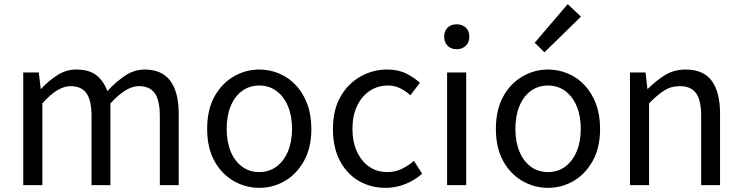

<svg xmlns="http://www.w3.org/2000/svg" viewBox="-20 -892 3573 925"><path d="M92 0V-543H167L176 -464H178Q214 -503 256.5 -530Q299 -557 347 -557Q410 -557 445 -529Q480 -501 497 -453Q540 -499 583.5 -528Q627 -557 677 -557Q760 -557 800.5 -502.5Q841 -448 841 -344V0H750V-332Q750 -409 725.5 -443Q701 -477 649 -477Q618 -477 584.5 -456.5Q551 -436 512 -394V0H421V-332Q421 -409 396.5 -443Q372 -477 320 -477Q289 -477 255 -456.5Q221 -436 184 -394V0Z M1229 13Q1163 13 1105 -20.5Q1047 -54 1012.5 -117.5Q978 -181 978 -271Q978 -362 1012.5 -425.5Q1047 -489 1105 -523Q1163 -557 1229 -557Q1279 -557 1324.5 -538Q1370 -519 1405 -482Q1440 -445 1460 -392Q1480 -339 1480 -271Q1480 -181 1445 -117.5Q1410 -54 1353 -20.5Q1296 13 1229 13ZM1229 -63Q1276 -63 1311.5 -89Q1347 -115 1367 -162Q1387 -209 1387 -271Q1387 -334 1367 -381Q1347 -428 1311.5 -454Q1276 -480 1229 -480Q1182 -480 1146.5 -454Q1111 -428 1091.5 -381Q1072 -334 1072 -271Q1072 -209 1091.5 -162Q1111 -115 1146.5 -89Q1182 -63 1229 -63Z M1838 13Q1766 13 1708.5 -20.5Q1651 -54 1617.5 -117.5Q1584 -181 1584 -271Q1584 -362 1620 -425.5Q1656 -489 1716 -523Q1776 -557 1845 -557Q1898 -557 1936.5 -538Q1975 -519 2003 -493L1957 -433Q1934 -454 1907.5 -467Q1881 -480 1849 -480Q1800 -480 1761 -454Q1722 -428 1700 -381Q1678 -334 1678 -271Q1678 -209 1699.5 -162Q1721 -115 1758.5 -89Q1796 -63 1846 -63Q1884 -63 1916 -78.5Q1948 -94 1974 -117L2014 -55Q1977 -23 1932 -5Q1887 13 1838 13Z M2134 0V-543H2226V0ZM2180 -655Q2153 -655 2136.5 -671.5Q2120 -688 2120 -716Q2120 -743 2136.5 -759Q2153 -775 2180 -775Q2207 -775 2224 -759Q2241 -743 2241 -716Q2241 -688 2224 -671.5Q2207 -655 2180 -655Z M2620 13Q2554 13 2496 -20.5Q2438 -54 2403.5 -117.5Q2369 -181 2369 -271Q2369 -362 2403.5 -425.5Q2438 -489 2496 -523Q2554 -557 2620 -557Q2670 -557 2715.5 -538Q2761 -519 2796 -482Q2831 -445 2851 -392Q2871 -339 2871 -271Q2871 -181 2836 -117.5Q2801 -54 2744 -20.5Q2687 13 2620 13ZM2620 -63Q2667 -63 2702.5 -89Q2738 -115 2758 -162Q2778 -209 2778 -271Q2778 -334 2758 -381Q2738 -428 2702.5 -454Q2667 -480 2620 -480Q2573 -480 2537.5 -454Q2502 -428 2482.5 -381Q2463 -334 2463 -271Q2463 -209 2482.5 -162Q2502 -115 2537.5 -89Q2573 -63 2620 -63ZM2603 -640 2556 -686 2715 -872 2779 -812Z M3015 0V-543H3090L3099 -464H3101Q3140 -503 3183.5 -530Q3227 -557 3283 -557Q3369 -557 3409 -502.5Q3449 -448 3449 -344V0H3358V-332Q3358 -409 3333.5 -443Q3309 -477 3255 -477Q3213 -477 3180 -456Q3147 -435 3107 -394V0Z"/></svg>

Font: Noto Sans KR
Style: Regular
Weight: 400
Designer: Ryoko NISHIZUKA  (kana, bopomofo & ideographs); Paul D. Hunt (Latin, Greek & Cyrillic); Sandoll Communications , Soo-you
Foundry: Adobe
Version: Version 2.004-H2;hotconv 1.0.118;makeotfexe 2.5.65603